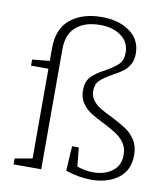

<svg xmlns="http://www.w3.org/2000/svg" viewBox="-86 -845 800 925"><g transform="rotate(10 314.0 -382.5)"><path d="M466 -307Q512 -284 539.5 -266Q567 -248 586.5 -218Q606 -188 606 -144Q606 -70 554 -31Q502 8 421 8Q363 8 297 -14L304 -135H337L346 -43Q386 -29 426 -29Q482 -29 519 -57Q556 -85 556 -137Q556 -171 539.5 -194.5Q523 -218 499.5 -233.5Q476 -249 435 -270Q394 -290 368.5 -306.5Q343 -323 326 -348.5Q309 -374 309 -410Q309 -453 331.5 -476.5Q354 -500 398 -523Q439 -546 459.5 -566Q480 -586 480 -623Q480 -675 439.5 -704.5Q399 -734 338 -734Q263 -734 220 -697.5Q177 -661 177 -588V0H42V-29L127 -44V-483H42V-513L127 -521V-584Q127 -679 185 -726Q243 -773 339 -773Q421 -773 475 -734.5Q529 -696 529 -627Q529 -595 516 -573Q503 -551 484.5 -537.5Q466 -524 436 -508Q397 -486 377.5 -467.5Q358 -449 358 -416Q358 -389 372.5 -370Q387 -351 408 -338Q429 -325 466 -307Z"/></g></svg>

Font: Bitter Pro Light
Style: Regular
Weight: 300
Designer: Sol Matas, and Bitter project Authors
Foundry: Sol Matas
Version: Version 1.010